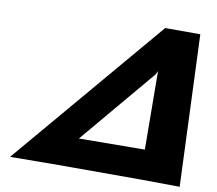

<svg xmlns="http://www.w3.org/2000/svg" viewBox="-87 -928 1162 1030"><g transform="rotate(10 493.5 -412.5)"><path d="M734.1 -2 955.5 0 922.5 -825H731.1L31.5 0L255.6 -2ZM736.9 -164 378.1 -161 722.7 -570 733.4 -591Z"/></g></svg>

Font: Hussar
Style: BdWideOblFour
Weight: 700
Foundry: Cannot Into Space Fonts
Version: Version 2.00